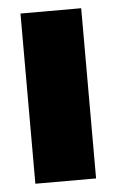

<svg xmlns="http://www.w3.org/2000/svg" viewBox="-44 -548 351 580"><g transform="rotate(-5 132.0 -258.0)"><path d="M224.1 0H40V-516.1H224.1Z"/></g></svg>

Font: Creato Display Black
Style: Regular
Weight: 900
Version: Version 1.000